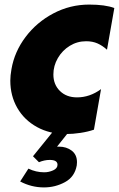

<svg xmlns="http://www.w3.org/2000/svg" viewBox="-20 -572 519 838"><path d="M369 -552Q286 -552 213 -513.5Q140 -475 91.5 -410.5Q43 -346 30 -270Q25 -242 25 -220Q25 -154 55.5 -101Q86 -48 141.5 -17.5Q197 13 268 13Q298 13 331 8Q364 3 390 -6L421 -183Q372 -147 316 -147Q270 -147 241.5 -175Q213 -203 213 -247Q213 -285 232.5 -318.5Q252 -352 284.5 -372Q317 -392 356 -392Q384 -392 405.5 -382.5Q427 -373 447 -355L479 -537Q439 -552 369 -552ZM283 0H213L124 110L150 136Q174 126 197 126Q231 126 231 147Q231 163 212 171.5Q193 180 173 180Q137 180 104 164L68 220Q117 246 172 246Q221 246 263.5 223Q306 200 315 150Q316 145 316 136Q316 103 293 85.5Q270 68 237 68H229Z"/></svg>

Font: Geom Black
Style: Bold Italic
Weight: 900
Italic angle: -10°
Version: Version 1.102